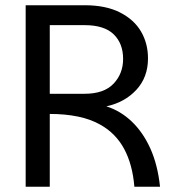

<svg xmlns="http://www.w3.org/2000/svg" viewBox="-20 -713 687 733"><path d="M78 0V-693H303Q384 -693 438 -665.5Q492 -638 518.5 -592.5Q545 -547 545 -490Q545 -418 500.5 -370Q456 -322 386 -307Q440 -290 483 -249Q526 -208 554 -146Q582 -84 591 0H493Q486 -85 454 -144.5Q422 -204 363 -237Q326 -258 277.5 -268Q229 -278 170 -278V0ZM170 -355H303Q377 -355 413.5 -393.5Q450 -432 450 -488Q450 -547 414 -582Q378 -617 303 -617H170Z"/></svg>

Font: Parkinsans
Style: Regular
Weight: 400
Designer: Red Stone, Indian Type Foundry
Foundry: Indian Type Foundry
Version: Version 1.000